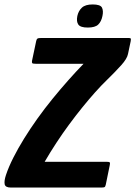

<svg xmlns="http://www.w3.org/2000/svg" viewBox="-48 -844 609 864"><path d="M531 -673Q538 -673 540 -671Q542 -669 540 -658L528 -601Q524 -580 497.5 -550.5Q471 -521 435 -486Q408 -460 379.5 -428Q351 -396 321.5 -359.5Q292 -323 262.5 -283Q233 -243 205.5 -201Q178 -159 153 -116H431Q444 -116 446 -113Q448 -110 446 -101L428 -13Q426 -4 422.5 -2Q419 0 407 0H1Q-24 0 -27 -15Q-30 -30 -21 -57Q-9 -93 12 -134.5Q33 -176 60.5 -220.5Q88 -265 120.5 -310.5Q153 -356 188.5 -399.5Q224 -443 259.5 -483Q295 -523 328 -557H113Q99 -557 97 -560Q95 -563 96 -570L115 -660Q117 -668 120.5 -670.5Q124 -673 137 -673ZM413 -772Q408 -747 394 -733.5Q380 -720 347 -720Q314 -720 304.5 -733.5Q295 -747 300 -772Q305 -795 320.5 -809.5Q336 -824 369 -824Q404 -824 411 -809.5Q418 -795 413 -772Z"/></svg>

Font: Glory Thin ExtraBold
Style: Italic
Weight: 800
Italic angle: -12°
Version: Version 1.011